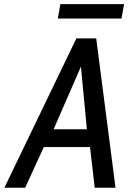

<svg xmlns="http://www.w3.org/2000/svg" viewBox="-58 -880 618 900"><path d="M-37.5 0 300 -700H393L483.5 0H386L363 -198.5L350 -266L317 -613L339.5 -609.5L190 -266.5L150.5 -197.5L60 0ZM111 -190.5 157.5 -274H384.5L399.5 -190.5ZM213 -793 225 -860.5H523.5L511.5 -793Z"/></svg>

Font: Cabin
Style: Italic
Weight: 400
Width: 4
Italic angle: -10°
Designer: Pablo Impallari
Foundry: Pablo Impallari. http://www.impallari.com Igino Marini. http://www.ikern.com
Version: Version 3.001